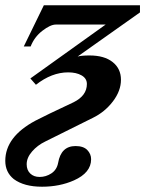

<svg xmlns="http://www.w3.org/2000/svg" viewBox="-72 -470 588 727"><path d="M458 -423 222 -256Q237 -260 267 -260Q323 -260 354.5 -235Q386 -210 386 -168Q386 -126 355.5 -86Q325 -46 280 -24L99 66Q70 80 49.5 103.5Q29 127 29 152Q29 174 42.5 187Q56 200 78 200Q102 200 122.5 186.5Q143 173 148 147Q159 83 214 83Q244 83 258.5 98Q273 113 273 133Q273 184 208 213Q154 237 87 237Q19 237 -20 208Q-52 182 -52 139Q-52 48 62 -13Q96 -31 207 -83Q257 -108 257 -152Q257 -173 237 -184.5Q217 -196 186 -196Q124 -196 64 -149L43 -173L328 -377H139Q119 -377 88.5 -353.5Q58 -330 44 -294H18L94 -450H458Z"/></svg>

Font: STIX
Style: Bold Italic
Weight: 700
Italic angle: -16.33°
Designer: MicroPress Inc., with final additions and corrections provided by Coen Hoffman, Elsevier (retired)
Version: Version 1.1.1